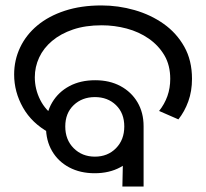

<svg xmlns="http://www.w3.org/2000/svg" viewBox="-20 -686 758 706"><path d="M328 -49Q275 -49 234.5 -70.5Q194 -92 171.5 -130.5Q149 -169 149 -220Q149 -271 172 -309.5Q195 -348 235.5 -369.5Q276 -391 330 -391Q383 -391 423 -369.5Q463 -348 485.5 -310Q508 -272 508 -222Q508 -171 485.5 -132Q463 -93 422.5 -71Q382 -49 328 -49ZM329 -110Q376 -110 406.5 -141Q437 -172 437 -221Q437 -270 406.5 -299.5Q376 -329 329 -329Q282 -329 251 -299.5Q220 -270 220 -221Q220 -172 251 -141Q282 -110 329 -110ZM161 -198Q97 -233 64.5 -290.5Q32 -348 32 -412Q32 -465 54 -511.5Q76 -558 117.5 -592.5Q159 -627 218.5 -646.5Q278 -666 353 -666Q415 -666 474.5 -649Q534 -632 581.5 -598.5Q629 -565 657.5 -514.5Q686 -464 686 -396Q686 -351 672.5 -313.5Q659 -276 636 -247L565 -278Q585 -303 595.5 -332.5Q606 -362 606 -396Q606 -446 584.5 -482.5Q563 -519 527 -544Q491 -569 446 -581Q401 -593 354 -593Q294 -593 248.5 -577.5Q203 -562 171.5 -535.5Q140 -509 124 -474.5Q108 -440 108 -402Q108 -358 128 -318.5Q148 -279 185 -256L161 -198ZM434 -187 508 -222V0H430Z"/></svg>

Font: uoriya15
Style: Book
Weight: 400
Designer: Jelle Bosma - Monotype Design Team
Foundry: Monotype Imaging Inc.
Version: Version 2.003